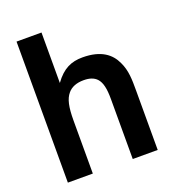

<svg xmlns="http://www.w3.org/2000/svg" viewBox="-138 -869 882 976"><g transform="rotate(-20 303.0 -381.5)"><path d="M62 0H197V-286C197 -360 206 -401 229 -428C247 -450 276 -462 315 -462C347 -462 370 -454 386 -437C405 -416 413 -382 413 -325V0H548V-323C548 -379 548 -430 524 -479C500 -531 451 -573 349 -573C289 -573 242 -553 197 -490V-763H62Z"/></g></svg>

Font: Swile Sans
Style: Bold
Weight: 700
Designer: Lord
Foundry: Lord
Version: Version 1.477;FEAKit 1.0